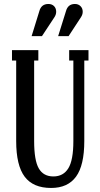

<svg xmlns="http://www.w3.org/2000/svg" viewBox="-20 -931 500 961"><path d="M189.9 -750H138.2L176.8 -875Q186.5 -911.1 222.2 -911.1Q239.7 -911.1 250.5 -900.4Q261.2 -889.6 261.2 -872.1Q261.2 -857.9 252 -844.2ZM323.2 -750H271L310.1 -875Q319.8 -911.1 355 -911.1Q372.1 -911.1 383.1 -900.1Q394 -889.2 394 -872.1Q394 -857.9 384.8 -844.2ZM235.8 9.8Q146 9.8 103.5 -46.6Q61 -103 61 -225.1V-627.9H40V-680.2H171.9V-627.9H150.9V-225.1Q150.9 -128.4 174.1 -88.1Q197.3 -47.9 247.1 -47.9Q296.9 -47.9 322 -88.6Q347.2 -129.4 347.2 -225.1V-627.9H326.2V-680.2H422.9V-627.9H401.9V-225.1Q401.9 -103.5 360.6 -46.9Q319.3 9.8 235.8 9.8Z"/></svg>

Font: Margherita Semibold
Style: Regular
Weight: 600
Designer: James Puckett
Foundry: Dunwich Type Founders
Version: Version 1.008;hotconv 1.0.109;makeotfexe 2.5.65596